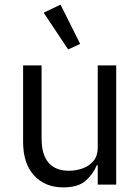

<svg xmlns="http://www.w3.org/2000/svg" viewBox="-20 -799 608 831"><path d="M403 0V-84H399Q384 -47 351.5 -17.5Q319 12 254 12Q175 12 127.5 -39.5Q80 -91 80 -185V-516H160V-199Q160 -130 190 -95Q220 -60 278 -60Q310 -60 338.5 -70.5Q367 -81 385 -103Q403 -125 403 -159V-516H483V0ZM275 -585 169 -744 242 -779 327 -609Z"/></svg>

Font: IBM Plex Sans
Style: Regular
Weight: 400
Designer: Mike Abbink, Paul van der Laan, Pieter van Rosmalen
Foundry: Bold Monday
Version: Version 3.201